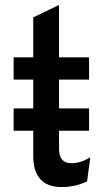

<svg xmlns="http://www.w3.org/2000/svg" viewBox="-20 -742 429 774"><path d="M228 12Q114 12 114 -115V-215H35V-305H114V-421H35V-511H114V-672L218 -722V-511H339V-421H218V-305H339V-215H218V-142Q218 -84 268 -84Q305 -84 344 -108L331 -11Q285 12 228 12Z"/></svg>

Font: Overpass Light
Style: Bold
Weight: 600
Designer: Delve Withrington, Thomas Jockin
Foundry: Delve Fonts
Version: Version 3.000;DELV;Overpass